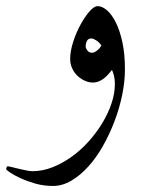

<svg xmlns="http://www.w3.org/2000/svg" viewBox="-69 -306 458 623"><path d="M336.4 -80.6Q336.4 -41 327.4 2.4Q318.4 45.9 302.5 87.6Q286.6 129.4 265.1 167.5Q243.7 205.6 217.5 234.4Q191.4 263.2 162.4 280.3Q133.3 297.4 103 297.4Q72.8 297.4 45.4 289.6Q18.1 281.7 -2.9 272Q-23.9 262.2 -36.4 253.7Q-48.8 245.1 -48.8 243.2Q-48.8 239.7 -47.4 236.6Q-45.9 233.4 -43.9 233.4Q-42 233.4 -32.2 235.8Q-22.5 238.3 -10 241.2Q2.4 244.1 15.4 246.8Q28.3 249.5 36.6 249.5Q68.8 249.5 101.1 236.8Q133.3 224.1 163.1 202.9Q192.9 181.6 218.3 153.3Q243.7 125 262.7 93.8Q281.7 62.5 292.7 30Q303.7 -2.4 303.7 -32.7Q303.7 -48.8 301 -59.6Q298.3 -70.3 294.4 -79.1Q289.1 -72.8 282.7 -65.4Q276.4 -58.1 268.8 -52Q261.2 -45.9 251.7 -42Q242.2 -38.1 231.9 -38.1Q219.7 -38.1 206.5 -43.9Q193.4 -49.8 182.6 -59.8Q171.9 -69.8 165.3 -84Q158.7 -98.1 158.7 -114.7Q158.7 -139.6 168.2 -169.4Q177.7 -199.2 191.9 -225.3Q206.1 -251.5 221.2 -268.8Q236.3 -286.1 248 -286.1Q262.2 -286.1 277.8 -272.9Q293.5 -259.8 306.6 -233.6Q319.8 -207.5 328.1 -169.2Q336.4 -130.9 336.4 -80.6ZM259.8 -158.7Q252.4 -169.4 242.9 -175.3Q233.4 -181.2 227.1 -181.2Q217.3 -181.2 213.1 -173.3Q209 -165.5 209 -154.8Q209 -149.4 214.6 -142.1Q220.2 -134.8 229.5 -134.8Q236.8 -134.8 246.3 -142.3Q255.9 -149.9 259.8 -158.7Z"/></svg>

Font: Accordance
Style: Regular
Weight: 400
Version: Version 1.1 (build May 11, 2018) Miklal Software Solutions, 